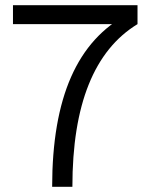

<svg xmlns="http://www.w3.org/2000/svg" viewBox="-20 -720 570 740"><path d="M474 -666 466 -627H30V-700H510V-627Q385 -551 322 -394.5Q259 -238 259 0H181Q181 -258 254 -423.5Q327 -589 474 -666Z"/></svg>

Font: Uncut Sans Variable
Style: Regular
Weight: 400
Designer: Kasper Nordkvist
Foundry: UNCUT.wtf
Version: Version 1.303;Glyphs 3.1.2 (3151)